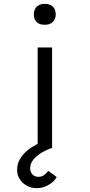

<svg xmlns="http://www.w3.org/2000/svg" viewBox="-20 -769 469 999"><path d="M176 0V-522H251V0ZM213 -640Q186 -640 171 -654Q156 -668 156 -694Q156 -719 171 -734Q186 -749 213 -749Q240 -749 255 -734.5Q270 -720 270 -694Q270 -670 255 -655Q240 -640 213 -640ZM169 210Q144 210 121 198Q98 186 83.5 164.5Q69 143 69 115Q69 85 82.5 61Q96 37 117 18.5Q138 0 164.5 -14.5Q191 -29 217 -39L252 0Q220 11 194 27Q168 43 152.5 63Q137 83 137 107Q137 126 148.5 138.5Q160 151 180 151Q196 151 208.5 142.5Q221 134 231 120L275 152Q267 167 251.5 180Q236 193 215.5 201.5Q195 210 169 210Z"/></svg>

Font: Lexend Tera Light
Style: Regular
Weight: 300
Designer: Bonnie Shaver-Troup, Thomas Jockin
Foundry: Lexend
Version: Version 1.007